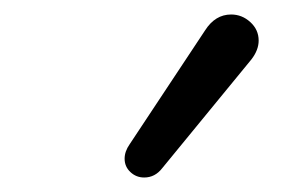

<svg xmlns="http://www.w3.org/2000/svg" viewBox="-20 -788 400 265"><path d="M179 -543Q168 -543 160 -550.5Q152 -558 152 -569Q152 -579 159 -589L263 -746Q277 -768 299 -768Q314 -768 325.5 -757.5Q337 -747 337 -732Q337 -719 327 -706L204 -556Q194 -543 179 -543Z"/></svg>

Font: SN Pro
Style: Italic
Weight: 400
Italic angle: -9°
Designer: Tobias Whetton
Foundry: Supernotes
Version: Version 1.003